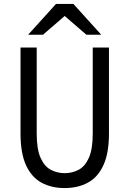

<svg xmlns="http://www.w3.org/2000/svg" viewBox="-20 -941 656 973"><path d="M308 12Q240.5 12 190.1 -15.4Q139.8 -42.9 111.9 -103.7Q84 -164.5 84 -264.8V-700H166V-264.8Q166 -184.9 185.6 -141.2Q205.1 -97.5 237.5 -80.5Q269.9 -63.5 308 -63.5Q346 -63.5 378.4 -80.5Q410.8 -97.5 430.4 -141.2Q450 -184.9 450 -264.8V-700H532.2V-264.8Q532.2 -164.9 504.2 -104Q476.2 -43.1 425.8 -15.6Q375.4 12 308 12ZM122.5 -765 263.8 -921H352L493 -765H417.8L307.8 -860L197.8 -765Z"/></svg>

Font: Overpass Mono Light
Style: Regular
Weight: 300
Monospace: yes
Designer: Delve Withrington, Dave Bailey
Foundry: Delve Fonts LLC
Version: Version 4.000